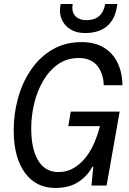

<svg xmlns="http://www.w3.org/2000/svg" viewBox="-20 -921 640 953"><path d="M254 12Q159 12 103.5 -63.5Q48 -139 48 -275Q48 -356 69.5 -434Q91 -512 134 -575Q177 -638 240 -675Q303 -712 385 -712Q451 -712 496 -684.5Q541 -657 564 -608.5Q587 -560 588 -498H495Q493 -558 462 -595.5Q431 -633 371 -633Q312 -633 268 -602Q224 -571 194 -519.5Q164 -468 149.5 -406.5Q135 -345 135 -284Q135 -180 170 -123.5Q205 -67 269 -67Q313 -67 347 -87.5Q381 -108 406.5 -141Q432 -174 449 -214.5Q466 -255 476 -295H319L331 -367H574L509 0H434L443 -93H438Q414 -47 368.5 -17.5Q323 12 254 12ZM402 -757Q358 -757 328.5 -776Q299 -795 286.5 -824.5Q274 -854 279 -888L281 -901H341Q334 -863 353.5 -842Q373 -821 409 -821Q488 -821 502 -901H563L560 -887Q551 -825 511 -791Q471 -757 402 -757Z"/></svg>

Font: DM Mono
Style: Italic
Weight: 400
Italic angle: -10°
Designer: Colophon Foundry
Foundry: Colophon Foundry
Version: Version 1.000; ttfautohint (v1.8.2.53-6de2)